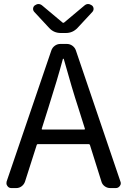

<svg xmlns="http://www.w3.org/2000/svg" viewBox="-20 -957 646 977"><path d="M374 -814.5Q349.6 -789.1 315.4 -789.1H289.1Q253.9 -789.1 230.5 -814.5L154.3 -896.5Q147.5 -904.3 148.4 -914.1Q149.4 -923.8 157.2 -929.7Q167 -936.5 175.8 -936.5Q186.5 -936.5 196.3 -927.7L298.8 -841.8Q299.8 -840.8 301.8 -840.8Q303.7 -840.8 305.7 -841.8L408.2 -927.7Q418 -936.5 427.7 -936.5Q437.5 -936.5 447.3 -929.7Q455.1 -923.8 456.1 -914.1Q457 -904.3 450.2 -896.5ZM192.4 -301.8Q191.4 -297.9 195.3 -297.9H408.2Q413.1 -297.9 412.1 -301.8L377.9 -410.2Q347.7 -502 304.7 -656.2Q303.7 -658.2 301.8 -658.2Q299.8 -658.2 299.8 -656.2Q272.5 -554.7 226.6 -410.2ZM541 0Q525.4 0 512.7 -9.3Q500 -18.6 496.1 -33.2L437.5 -219.7Q435.5 -223.6 431.6 -223.6H172.9Q168 -223.6 167 -219.7L107.4 -33.2Q102.5 -18.6 90.3 -9.3Q78.1 0 62.5 0H38.1Q24.4 0 17.6 -10.7Q12.7 -16.6 12.7 -24.4Q12.7 -28.3 13.7 -33.2L241.2 -700.2Q246.1 -714.8 258.8 -724.1Q271.5 -733.4 287.1 -733.4H320.3Q335.9 -733.4 348.6 -724.1Q361.3 -714.8 366.2 -700.2L592.8 -33.2Q594.7 -28.3 594.7 -24.4Q594.7 -16.6 589.8 -10.7Q582 0 569.3 0Z"/></svg>

Font: Gen Jyuu GothicL Regular
Style: Regular
Weight: 400
Designer: [Source Han Sans]
Ryoko NISHIZUKA  (kana & ideographs); Paul D. Hunt (Latin, Greek & Cyrillic); Wenlong ZHANG  (bopomofo
Version: Version 1.002.20150607